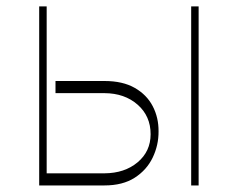

<svg xmlns="http://www.w3.org/2000/svg" viewBox="-20 -565 725 585"><path d="M149.1 -318.2H298.3Q354 -318.2 390.6 -297.2Q427.2 -276.3 445.3 -241.5Q463.4 -206.7 463.1 -164.8Q463.4 -122.9 445.3 -85Q427.2 -47.2 390.6 -23.6Q354 0 298.3 0H99.4V-545.5H122.2V-36.9H298.3Q359.7 -37.3 399.3 -70.5Q438.9 -103.7 438.9 -156.2Q438.9 -211.3 399.3 -246.1Q359.7 -280.9 298.3 -281.2H149.1ZM562.5 0V-545.5H585.2V0Z"/></svg>

Font: Inter UI Thin
Style: Regular
Weight: 100
Designer: Rasmus Andersson
Foundry: rsms
Version: 3.2;8d6f07862